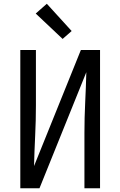

<svg xmlns="http://www.w3.org/2000/svg" viewBox="-20 -1001 640 1021"><path d="M88 0V-735H171V-441Q171 -360 167 -279Q163 -198 161 -118L410 -735H512V0H429V-294Q429 -375 433 -456Q437 -537 439 -617L190 0ZM313 -794 170 -929 229 -981 361 -836Z"/></svg>

Font: Iosevka Extended
Style: Regular
Weight: 400
Width: 7
Monospace: yes
Designer: Belleve Invis
Foundry: Belleve Invis
Version: Version 32.5.0; ttfautohint (v1.8.4)